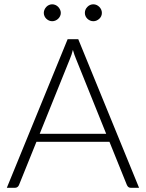

<svg xmlns="http://www.w3.org/2000/svg" viewBox="-20 -894 694 914"><path d="M485.5 -257 341.5 -614.5Q334 -632 327 -656.5Q324 -644.5 320.5 -633.8Q317 -623 313 -614L169 -257ZM642 0H602.5Q595.5 0 591 -3.8Q586.5 -7.5 584 -13.5L501 -219H153.5L70.5 -13.5Q68.5 -8 63.5 -4Q58.5 0 51.5 0H12.5L302 -707.5H352.5ZM269.5 -832.5Q269.5 -824.5 266 -817.2Q262.5 -810 257 -804.8Q251.5 -799.5 244 -796.2Q236.5 -793 228.5 -793Q220.5 -793 213.2 -796.2Q206 -799.5 200.5 -804.8Q195 -810 191.8 -817.2Q188.5 -824.5 188.5 -832.5Q188.5 -840.5 191.8 -848Q195 -855.5 200.5 -861.2Q206 -867 213.2 -870.2Q220.5 -873.5 228.5 -873.5Q236.5 -873.5 244 -870.2Q251.5 -867 257 -861.2Q262.5 -855.5 266 -848Q269.5 -840.5 269.5 -832.5ZM465 -832.5Q465 -824.5 461.8 -817.2Q458.5 -810 452.8 -804.8Q447 -799.5 439.8 -796.2Q432.5 -793 424.5 -793Q416 -793 408.8 -796.2Q401.5 -799.5 396 -804.8Q390.5 -810 387.2 -817.2Q384 -824.5 384 -832.5Q384 -849 396 -861.2Q408 -873.5 424.5 -873.5Q432.5 -873.5 439.8 -870.2Q447 -867 452.8 -861.2Q458.5 -855.5 461.8 -848Q465 -840.5 465 -832.5Z"/></svg>

Font: Lato 2
Style: Regular
Weight: 300
Designer: Lukasz Dziedzic with Adam Twardoch and Botio Nikoltchev
Foundry: tyPoland Lukasz Dziedzic
Version: Version 2.015; 2015-08-06; http://www.latofonts.com/